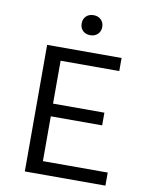

<svg xmlns="http://www.w3.org/2000/svg" viewBox="-92 -916 764 983"><g transform="rotate(10 289.5 -424.5)"><path d="M525 0H106V-658H493V-590H188V-68H525ZM134 -301V-367H455V-301ZM315 -745Q290 -745 275.5 -759.5Q261 -774 261 -797Q261 -820 275.5 -834.5Q290 -849 315 -849Q338 -849 353 -834.5Q368 -820 368 -797Q368 -774 353 -759.5Q338 -745 315 -745Z"/></g></svg>

Font: Ysabeau Office Medium
Style: Regular
Weight: 500
Designer: Christian Thalmann (Catharsis Fonts)
Version: Version 2.001;gftools[0.9.30]; featfreeze: tnum,lnum,ss02